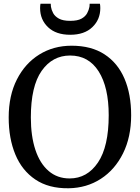

<svg xmlns="http://www.w3.org/2000/svg" viewBox="-20 -996 748 1027"><path d="M347.5 11Q240.5 12.5 169 -35.8Q97.5 -84 62 -169.8Q26.5 -255.5 26.5 -367.5Q26.5 -485 70.5 -571.2Q114.5 -657.5 190.5 -704.5Q266.5 -751.5 363 -751.5Q468.5 -751.5 539.2 -705.2Q610 -659 645.8 -575.5Q681.5 -492 681.5 -379.5Q681.5 -263 638 -175.5Q594.5 -88 519 -39.2Q443.5 9.5 347.5 11ZM355 -699Q260.5 -699 202.8 -617Q145 -535 145 -367.5Q145 -268 169.2 -194.8Q193.5 -121.5 240 -81.5Q286.5 -41.5 352.5 -41.5Q446.5 -41.5 504 -126.8Q561.5 -212 561.5 -379.5Q561.5 -529 507.8 -614Q454 -699 355 -699ZM355.5 -810Q279.5 -810 237 -850.5Q194.5 -891 194.5 -952.5Q194.5 -965.5 196.5 -976H251.5Q251.5 -973.5 251.8 -969.2Q252 -965 252.5 -960Q255 -943.5 264.2 -926Q273.5 -908.5 295 -896.5Q316.5 -884.5 355.5 -884.5Q394.5 -884.5 415.8 -896.2Q437 -908 446.2 -925.5Q455.5 -943 458.5 -960Q459 -965 459.2 -969.2Q459.5 -973.5 459.5 -976H514.5Q516.5 -965.5 516.5 -952.5Q516.5 -891.5 474 -850.8Q431.5 -810 355.5 -810Z"/></svg>

Font: Merriweather
Style: Regular
Weight: 400
Designer: Eben Sorkin
Foundry: Eben Sorkin
Version: Version 2.100; ttfautohint (v1.7.19-72a1) -l 8 -r 50 -G 200 